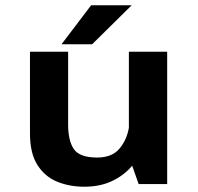

<svg xmlns="http://www.w3.org/2000/svg" viewBox="-20 -697 750 727"><path d="M299.5 10Q243 10 196.5 -9Q150 -28 121.8 -72.2Q93.5 -116.5 93.5 -192V-501H238V-224.5Q238 -163.5 260 -132Q282 -100.5 347.5 -100.5Q404 -100.5 432 -133.8Q460 -167 468 -213V-501H613V0H505L480.5 -69.5Q448.5 -32 403.2 -11Q358 10 299.5 10ZM213 -529.5 325 -677H478.5L329 -529.5Z"/></svg>

Font: League Mono SemiBold
Style: Regular
Weight: 600
Width: 6
Designer: Tyler Finck
Foundry: The League of Moveable Type / Tyler Finck
Version: Version 2.300;RELEASE